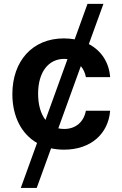

<svg xmlns="http://www.w3.org/2000/svg" viewBox="-20 -747 619 972"><path d="M503.6 -727.3H422.9L358 -547.9C340.6 -550.8 322.4 -552.6 303.3 -552.6C143.5 -552.6 42.6 -437.1 42.6 -270.6C42.6 -158.7 87.7 -69.2 167.6 -23.1L85.2 204.5H165.8L238.6 3.9C258.9 8.2 280.9 10.7 304 10.7C441.1 10.7 528.4 -70.7 537.6 -186.4H414.8C403.8 -127.8 361.5 -94.1 305 -94.1C294.7 -94.1 284.8 -95.2 275.2 -97.3L389.2 -412.3C402.3 -397 410.9 -377.8 414.8 -356.5H537.6C532 -431.8 492.2 -491.1 429.7 -523.8ZM172.9 -272.7C172.9 -382.8 225.9 -448.9 305 -448.9C310.7 -448.9 316.4 -448.5 321.7 -447.8L210.2 -139.9C186.4 -170.8 172.9 -215.9 172.9 -272.7Z"/></svg>

Font: Margiela Sans Semi Bold
Style: Regular
Weight: 600
Designer: Stefan Endress, Andreas Faust
Version: Version 1.100;FEAKit 1.0